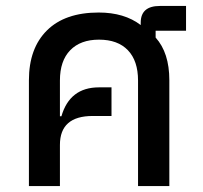

<svg xmlns="http://www.w3.org/2000/svg" viewBox="-20 -624 680 644"><path d="M604 -521H502V-498Q548 -447 548 -355V0H443V-354Q443 -420 409 -455.5Q375 -491 312 -491Q250 -491 215.5 -455.5Q181 -420 181 -354V-234H186Q214 -331 312 -331H354V-235H291Q181 -235 181 -138V0H77V-355Q77 -462 137.5 -522Q198 -582 311 -582Q397 -582 452 -540V-548Q452 -604 516 -604H604Z"/></svg>

Font: Anuphan Medium
Style: Regular
Weight: 500
Designer: Mike Abbink, Paul van der Laan, Pieter van Rosmalen, Mint Tantisuwanna
Foundry: Bold Monday; Cadson Demak
Version: Version 3.002;hotconv 1.0.109;makeotfexe 2.5.65596